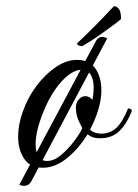

<svg xmlns="http://www.w3.org/2000/svg" viewBox="-20 -546 449 625"><path d="M119 0Q78 0 58.5 -29.5Q39 -59 39 -101Q39 -140 54 -182Q70 -228 98.5 -266Q127 -304 161.5 -327.5Q196 -351 230 -351Q271 -351 290.5 -323Q310 -295 310 -252Q310 -222 300 -189Q290 -156 273 -124Q286 -111 310 -111Q338 -111 358 -129Q378 -147 397 -193Q409 -193 409 -184Q390 -138 365.5 -116.5Q341 -95 303 -96Q280 -96 265 -109Q237 -63 198.5 -31.5Q160 0 119 0ZM133 -22Q156 -22 179 -41.5Q202 -61 221 -86Q240 -111 248 -129Q232 -158 229.5 -172.5Q227 -187 227 -194Q227 -213 237 -223Q247 -233 257 -233Q271 -233 281 -221Q283 -232 284 -241.5Q285 -251 285 -260Q285 -286 275.5 -302.5Q266 -319 246 -319Q225 -319 202 -301Q179 -283 158.5 -253Q138 -223 123 -186Q110 -155 103 -127.5Q96 -100 96 -77Q96 -52 105 -37Q114 -22 133 -22ZM43 55 291 -410Q296 -420 302 -423Q308 -426 313 -426Q318 -426 322.5 -424Q327 -422 329 -421L82 44Q77 53 70.5 56Q64 59 59 59Q49 59 43 55ZM248 -396Q241 -396 236 -398Q231 -400 231 -405Q262 -434 292 -464.5Q322 -495 351 -526Q359 -526 366.5 -517.5Q374 -509 374 -484Q365 -476 348 -463.5Q331 -451 311.5 -437Q292 -423 274.5 -412Q257 -401 248 -396Z"/></svg>

Font: Great Vibes
Style: Regular
Weight: 400
Designer: Robert E. Leuschke, Viktoriya Grabowska, Viviana Monsalve, Eben Sorkin
Foundry: Robert E. Leuschke
Version: Version 1.103; ttfautohint (v1.8.4.7-5d5b)